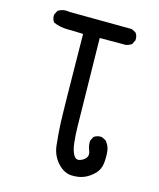

<svg xmlns="http://www.w3.org/2000/svg" viewBox="-108 -795 716 865"><g transform="rotate(15 250.0 -362.5)"><path d="M303.7 -7.8Q268.6 -11.7 240.7 -43.9Q212.9 -76.2 208 -119.6Q203.1 -163.1 200.2 -212.9Q197.3 -262.7 193.4 -636.7Q158.2 -638.7 122.1 -638.7Q85.9 -638.7 54.7 -652.3Q43 -666 44.9 -687.5L54.7 -707Q78.1 -722.7 109.4 -716.8L399.4 -714.8L418.9 -705.1Q430.7 -691.4 428.7 -669.9L418.9 -650.4Q405.3 -640.6 389.6 -638.7H270.5Q276.4 -274.4 277.3 -228.5Q278.3 -182.6 282.2 -150.4Q286.1 -118.2 296.9 -98.6Q307.6 -79.1 325.7 -84.5Q343.8 -89.8 354 -103Q364.3 -116.2 355.5 -137.7Q346.7 -159.2 348.6 -180.7L358.4 -200.2Q374 -211.9 395.5 -210L415 -200.2Q432.6 -180.7 435.5 -155.3Q438.5 -129.9 435.5 -100.1Q432.6 -70.3 412.6 -49.3Q392.6 -28.3 366.7 -17.1Q340.8 -5.9 303.7 -7.8Z"/></g></svg>

Font: JasonHandwriting4
Style: Regular
Weight: 400
Version: Version 1.01.21